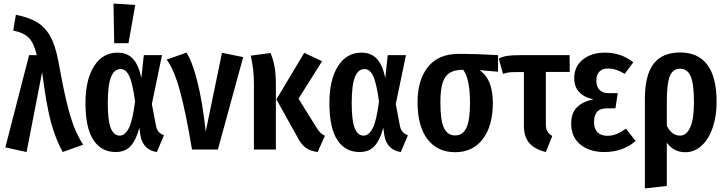

<svg xmlns="http://www.w3.org/2000/svg" viewBox="-20 -838 4075 1076"><path d="M306 -499Q333 -351 353.5 -266Q374 -181 395 -127.5Q416 -74 446 -27L331 14Q289 -65 264.5 -157Q240 -249 216 -434L129 14L10 -12L143 -529H186Q171 -594 143.5 -624Q116 -654 54 -667L69 -755Q141 -741 186.5 -714Q232 -687 261 -636Q290 -585 306 -499Z M772 -401 786 -529H888L831 -255L854 -134Q858 -112 869 -99.5Q880 -87 899 -80L859 14Q822 9 798 -14.5Q774 -38 767 -79L761 -122Q743 -54 712.5 -20Q682 14 628 14Q548 14 503.5 -53.5Q459 -121 459 -260Q459 -391 507 -467Q555 -543 639 -543Q693 -543 725 -508.5Q757 -474 772 -401ZM584 -260Q584 -161 601 -119.5Q618 -78 651 -78Q680 -78 701.5 -119Q723 -160 737 -269Q723 -372 704.5 -411.5Q686 -451 656 -451Q620 -451 602 -406Q584 -361 584 -260ZM738 -810 700 -596H620L616 -818Z M1133 -101 1224 -542 1343 -518 1201 0H1056Q1022 -205 989 -326.5Q956 -448 914 -504L1025 -543Q1057 -494 1085.5 -383Q1114 -272 1133 -101Z M1653 -285 1753 -124Q1765 -105 1775.5 -94.5Q1786 -84 1801 -77L1760 14Q1720 9 1693.5 -10Q1667 -29 1645 -73L1529 -281L1685 -542L1785 -495ZM1526 -362V0H1403V-370Q1403 -450 1385 -526L1496 -541Q1510 -508 1518 -468Q1526 -428 1526 -362Z M2139 -401 2153 -529H2255L2198 -255L2221 -134Q2225 -112 2236 -99.5Q2247 -87 2266 -80L2226 14Q2189 9 2165 -14.5Q2141 -38 2134 -79L2128 -122Q2110 -54 2079.5 -20Q2049 14 1995 14Q1915 14 1870.5 -53.5Q1826 -121 1826 -260Q1826 -391 1874 -467Q1922 -543 2006 -543Q2060 -543 2092 -508.5Q2124 -474 2139 -401ZM1951 -260Q1951 -161 1968 -119.5Q1985 -78 2018 -78Q2047 -78 2068.5 -119Q2090 -160 2104 -269Q2090 -372 2071.5 -411.5Q2053 -451 2023 -451Q1987 -451 1969 -406Q1951 -361 1951 -260Z M2771 -436 2667 -445Q2742 -395 2742 -262Q2742 -132 2685.5 -58.5Q2629 15 2531 15Q2432 15 2376 -57.5Q2320 -130 2320 -265Q2320 -390 2378.5 -463Q2437 -536 2550 -536Q2655 -536 2771 -529ZM2614 -262Q2614 -395 2576 -447Q2528 -447 2500.5 -430Q2473 -413 2460.5 -374Q2448 -335 2448 -264Q2448 -163 2468 -121Q2488 -79 2531 -79Q2573 -79 2593.5 -121Q2614 -163 2614 -262Z M3075 -76 3039 14Q2977 -1 2946.5 -36Q2916 -71 2916 -134V-434H2870Q2844 -434 2831 -432Q2818 -430 2799 -424L2775 -510Q2797 -521 2823 -525Q2849 -529 2900 -529H3172L3173 -435H3039V-145Q3039 -117 3047 -102.5Q3055 -88 3075 -76Z M3529 -489 3481 -424Q3456 -439 3434 -446.5Q3412 -454 3387 -454Q3356 -454 3339 -436.5Q3322 -419 3322 -386Q3322 -353 3339.5 -334.5Q3357 -316 3390 -316H3442L3429 -231H3385Q3344 -231 3326.5 -212Q3309 -193 3309 -153Q3309 -117 3328 -97Q3347 -77 3384 -77Q3411 -77 3435.5 -87Q3460 -97 3488 -117L3542 -48Q3510 -19 3465 -2.5Q3420 14 3367 14Q3284 14 3232.5 -28Q3181 -70 3181 -145Q3181 -204 3213 -236.5Q3245 -269 3306 -281Q3198 -305 3198 -400Q3198 -465 3246 -504Q3294 -543 3371 -543Q3461 -543 3529 -489Z M3996 -266Q3996 -188 3974.5 -124Q3953 -60 3913 -22.5Q3873 15 3820 15Q3756 15 3717 -38V204L3594 218V-284Q3594 -416 3642.5 -480Q3691 -544 3792 -544Q3892 -544 3944 -475Q3996 -406 3996 -266ZM3869 -265Q3869 -371 3850 -412Q3831 -453 3792 -453Q3751 -453 3734 -412Q3717 -371 3717 -274V-133Q3745 -78 3791 -78Q3827 -78 3848 -124Q3869 -170 3869 -265Z"/></svg>

Font: Fira Sans Compressed Medium
Style: Regular
Weight: 500
Width: 1
Designer: bBox Type GmbH & Carrois Corporate GbR & Edenspiekermann AG
Foundry: bBox Type GmbH & Carrois Corporate GbR & Edenspiekermann AG
Version: Version 4.301